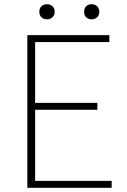

<svg xmlns="http://www.w3.org/2000/svg" viewBox="-20 -893 602 913"><path d="M110 -726H500V-693H147V-404H443V-371H147V-33H511V0H110ZM204 -801Q188 -801 177.5 -810.5Q167 -820 167 -837Q167 -854 177.5 -863.5Q188 -873 204 -873Q218 -873 229 -863.5Q240 -854 240 -837Q240 -820 229 -810.5Q218 -801 204 -801ZM416 -801Q400 -801 390 -810.5Q380 -820 380 -837Q380 -854 390 -863.5Q400 -873 416 -873Q431 -873 441.5 -863.5Q452 -854 452 -837Q452 -820 441.5 -810.5Q431 -801 416 -801Z"/></svg>

Font: SpoqaHanSansJP-Thin
Style: Regular
Weight: 250
Designer: [Source Han Sans]
Ryoko NISHIZUKA  (kana & ideographs); Paul D. Hunt (Latin, Greek & Cyrillic); Wenlong ZHANG  (bopomofo
Foundry: Spoqa (http://bi.spoqa.com)
Version: Version 1.002.20150607